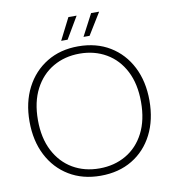

<svg xmlns="http://www.w3.org/2000/svg" viewBox="-95 -963 958 1058"><g transform="rotate(-10 384.0 -434.0)"><path d="M383 12Q283 12 207.5 -33.5Q132 -79 90 -160.5Q48 -242 48 -350Q48 -457 90 -538.5Q132 -620 207.5 -666Q283 -712 383 -712Q485 -712 560.5 -666Q636 -620 677.5 -538.5Q719 -457 719 -350Q719 -242 677.5 -160.5Q636 -79 560.5 -33.5Q485 12 383 12ZM384 -29Q467 -29 532.5 -67Q598 -105 635 -177Q672 -249 672 -350Q672 -451 635 -523Q598 -595 532.5 -633Q467 -671 384 -671Q301 -671 235.5 -633Q170 -595 132.5 -523Q95 -451 95 -350Q95 -249 132.5 -177Q170 -105 235 -67Q300 -29 384 -29ZM422 -758 486 -880H531L456 -758ZM297 -758 359 -880H405L333 -758Z"/></g></svg>

Font: DM Sans 16pt ExtraLight
Style: Regular
Weight: 250
Version: Version 4.004;gftools[0.9.30]